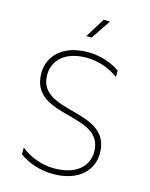

<svg xmlns="http://www.w3.org/2000/svg" viewBox="-132 -985 840 1072"><g transform="rotate(15 288.0 -448.5)"><path d="M279 4C432 4 504 -80 504 -175C504 -431 106 -300 106 -523C106 -606 169 -672 295 -672C361 -672 431 -648 480 -610V-647C431 -683 360 -704 296 -704C144 -704 72 -619 72 -524C72 -266 471 -400 471 -175C471 -94 408 -28 278 -28C204 -28 132 -57 85 -97V-58C133 -21 206 4 279 4ZM261 -788H292L368 -901H331Z"/></g></svg>

Font: Chess Sans ExtraLight
Style: Regular
Weight: 275
Designer: Wolf Bōese
Foundry: Wolf Bōese
Version: Version 7.223;Glyphs 3.3 (3306)